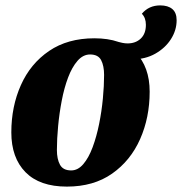

<svg xmlns="http://www.w3.org/2000/svg" viewBox="-20 -672 675 712"><path d="M228 20Q127 20 74.5 -33.5Q22 -87 22 -181Q22 -277 57.5 -356.5Q93 -436 162 -483Q231 -530 330 -530Q431 -530 483 -477Q535 -424 535 -332Q535 -236 499.5 -156Q464 -76 395.5 -28Q327 20 228 20ZM244 -40Q269 -40 289 -63.5Q309 -87 323.5 -126Q338 -165 347.5 -212Q357 -259 361.5 -306.5Q366 -354 366 -394Q366 -428 355 -449Q344 -470 314 -470Q288 -470 267.5 -446.5Q247 -423 232.5 -384.5Q218 -346 209 -299Q200 -252 195.5 -204Q191 -156 191 -116Q191 -82 202.5 -61Q214 -40 244 -40ZM471 -452Q449 -452 432 -457.5Q415 -463 406 -472L413 -518Q424 -515 434 -513Q444 -511 453 -511Q483 -511 502 -529Q521 -547 521 -580Q521 -606 506 -621Q532 -652 574 -652Q603 -652 619 -638.5Q635 -625 635 -597Q635 -560 614 -527Q593 -494 556 -473Q519 -452 471 -452Z"/></svg>

Font: Sansita Swashed
Style: Bold
Weight: 700
Designer: Pablo Cosgaya
Foundry: Omnibus-Type
Version: Version 1.003; ttfautohint (v1.8.3)